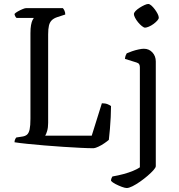

<svg xmlns="http://www.w3.org/2000/svg" viewBox="-20 -745 901 965"><path d="M451 0Q425 0 385 -2Q345 -4 298 -7Q251 -10 204 -14Q157 -18 117.5 -22Q78 -26 53 -30Q53 -38 56 -44.5Q59 -51 62 -54L88 -58Q106 -60 115.5 -68Q125 -76 129 -95Q133 -114 133 -148V-578Q133 -603 136 -619Q139 -635 143.5 -644Q148 -653 150 -655H63Q59 -658 56 -664.5Q53 -671 53 -675Q58 -681 69.5 -687.5Q81 -694 93 -699Q105 -704 110 -704H296Q300 -700 304 -691.5Q308 -683 308 -672L268 -659Q250 -653 240 -643Q230 -633 226 -616.5Q222 -600 222 -572V-127Q222 -104 217 -87Q212 -70 207 -63H441L492 -226Q510 -226 521.5 -221Q533 -216 538 -212Q538 -187 536.5 -156.5Q535 -126 532.5 -97Q530 -68 527 -42Q519 -35 504.5 -25Q490 -15 475 -8Q460 -1 451 0ZM617 200Q608 200 592 194Q576 188 560.5 180Q545 172 538 164Q538 156 540.5 150.5Q543 145 545 142Q574 137 600 130Q626 123 647 114.5Q668 106 683 96V-407Q683 -416 679.5 -422Q676 -428 666 -431L608 -449Q609 -460 612 -467Q615 -474 617 -477Q628 -482 644 -487.5Q660 -493 676.5 -496.5Q693 -500 703 -500Q729 -500 746 -481.5Q763 -463 763 -436V90Q763 97 751.5 110Q740 123 722 138.5Q704 154 684 168Q664 182 646 191Q628 200 617 200ZM709 -606Q703 -606 693 -614Q683 -622 674 -633Q665 -644 659 -655.5Q653 -667 653 -674Q653 -681 661 -689.5Q669 -698 681.5 -706Q694 -714 706 -719.5Q718 -725 725 -725Q732 -725 741 -717Q750 -709 758.5 -697.5Q767 -686 772.5 -675Q778 -664 778 -656Q778 -650 770.5 -641.5Q763 -633 751.5 -624.5Q740 -616 728 -611Q716 -606 709 -606Z"/></svg>

Font: Texturina 12pt Light
Style: Regular
Weight: 300
Designer: Guillermo Torres Carreño
Foundry: Omnibus-Type
Version: Version 1.002